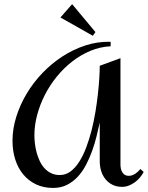

<svg xmlns="http://www.w3.org/2000/svg" viewBox="-20 -906 721 937"><path d="M681.2 -66.9Q673.8 -52.7 662.8 -39.6Q651.9 -26.4 637.9 -16.4Q624 -6.3 608.4 -0.2Q592.8 5.9 576.2 5.9Q548.8 5.9 528.6 -4.4Q508.3 -14.6 494.4 -32Q480.5 -49.3 473.6 -71.8Q466.8 -94.2 466.8 -119.1V-308.1Q460 -276.9 451.2 -241Q442.4 -205.1 429.7 -169.7Q417 -134.3 399.9 -101.6Q382.8 -68.8 359.6 -43.7Q336.4 -18.6 306.6 -3.7Q276.9 11.2 238.8 11.2Q192.4 11.2 155.8 -6.3Q119.1 -23.9 93.5 -54.7Q67.9 -85.4 54.4 -127.7Q41 -169.9 41 -219.2Q41 -277.8 59.6 -336.7Q78.1 -395.5 110.6 -449.7Q143.1 -503.9 187.7 -550.3Q232.4 -596.7 285.2 -630.9Q337.9 -665 396.2 -684.1Q454.6 -703.1 514.2 -702.1H520V-680.2Q468.8 -677.7 421.4 -658Q374 -638.2 332.8 -606.2Q291.5 -574.2 257.3 -532.2Q223.1 -490.2 199 -442.9Q174.8 -395.5 161.4 -345.2Q147.9 -294.9 147.9 -246.1Q147.9 -227.1 150.4 -205.3Q152.8 -183.6 158.7 -161.9Q164.6 -140.1 173.8 -120.4Q183.1 -100.6 197 -85.2Q210.9 -69.8 229.5 -60.8Q248 -51.8 272 -51.8Q300.8 -51.8 324.2 -69.3Q347.7 -86.9 366.7 -116.7Q385.7 -146.5 400.6 -186Q415.5 -225.6 426.8 -269.5Q438 -313.5 445.6 -359.1Q453.1 -404.8 457.8 -446.8Q462.4 -488.8 464.6 -524.7Q466.8 -560.5 466.8 -585L567.9 -622.1V-103Q567.9 -93.3 569.8 -83.5Q571.8 -73.7 576.7 -65.7Q581.5 -57.6 589.1 -52.7Q596.7 -47.9 607.9 -47.9Q625 -47.9 640.1 -58.1Q655.3 -68.4 665 -81.1ZM274.9 -820.8 332 -885.7 445.8 -749.5 433.1 -731.4Z"/></svg>

Font: Redressed
Style: Regular
Weight: 400
Designer: Astigmatic (AOETI)
Foundry: Astigmatic (AOETI)
Version: Version 1.001